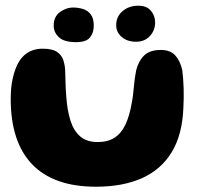

<svg xmlns="http://www.w3.org/2000/svg" viewBox="-20 -636 730 690"><path d="M325 35Q248 35 190.5 14.5Q133 -6 94.8 -46.2Q56.5 -86.5 37.5 -145.2Q18.5 -204 18.5 -280Q18.5 -300 20.2 -319Q22 -338 26 -355.5Q30 -373 35.5 -387.5Q49 -424.5 73.8 -442.8Q98.5 -461 133.5 -461Q168 -461 184.8 -449.5Q201.5 -438 207.2 -420.8Q213 -403.5 214 -386.5Q214.5 -375.5 214.8 -363Q215 -350.5 215.5 -337.8Q216 -325 216.5 -313Q217 -301 218 -291Q221.5 -239.5 233.2 -202.5Q245 -165.5 268.5 -145.5Q292 -125.5 330.5 -125.5Q367.5 -125.5 391.8 -141.2Q416 -157 430.8 -188.2Q445.5 -219.5 453.5 -266Q456.5 -281 458.2 -295.8Q460 -310.5 461.2 -325Q462.5 -339.5 464.5 -354.5Q466.5 -369.5 469.5 -384Q478 -417 498.2 -436.8Q518.5 -456.5 558 -456.5Q592 -456.5 609.8 -437Q627.5 -417.5 635 -384Q637 -368.5 638.2 -351.8Q639.5 -335 640 -318Q640.5 -301 640.2 -283.5Q640 -266 639 -249Q635.5 -152 597 -89Q558.5 -26 489.8 4.5Q421 35 325 35ZM253.5 -484.5Q210.5 -484.5 191.8 -502Q173 -519.5 173 -544Q173 -576.5 195.8 -592.8Q218.5 -609 242 -609Q261.5 -609 278.8 -603.5Q296 -598 306.5 -583.8Q317 -569.5 317 -543.5Q317 -518.5 303.5 -501.5Q290 -484.5 253.5 -484.5ZM468.5 -486Q437.5 -486 417.5 -503Q397.5 -520 397.5 -545.5Q397.5 -576.5 420.5 -596Q443.5 -615.5 477 -615.5Q507.5 -615.5 522.5 -597.2Q537.5 -579 537.5 -555.5Q537.5 -527 518.8 -506.5Q500 -486 468.5 -486Z"/></svg>

Font: Gluten SemiBold
Style: Regular
Weight: 600
Designer: Tyler Finck
Foundry: Etcetera Type Company
Version: Version 1.300